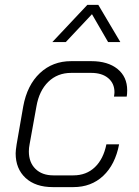

<svg xmlns="http://www.w3.org/2000/svg" viewBox="-20 -757 569 785"><path d="M44 -130Q44 -141 48 -167L75 -322Q91 -409 143 -458Q195 -507 271 -507H353Q421 -507 460.5 -475Q500 -443 500 -388Q500 -371 498 -362H446Q448 -374 448 -380Q448 -416 422.5 -437.5Q397 -459 353 -459H271Q215 -459 177.5 -422.5Q140 -386 129 -322L101 -167Q98 -152 98 -138Q98 -93 125 -66.5Q152 -40 198 -40H280Q333 -40 368 -73.5Q403 -107 415 -167H467Q451 -84 402 -38Q353 8 280 8H196Q125 8 84.5 -29.5Q44 -67 44 -130ZM337 -737H382L472 -585H422L356 -699L249 -585H194Z"/></svg>

Font: Bai Jamjuree Light
Style: Italic
Weight: 300
Italic angle: -10°
Version: Version 1.000; ttfautohint (v1.6)